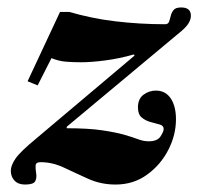

<svg xmlns="http://www.w3.org/2000/svg" viewBox="-20 -482 534 515"><path d="M47 13Q29 13 19 2.5Q9 -8 9 -24Q9 -38 21.5 -56.5Q34 -75 79 -112L341 -333L339 -336Q301 -325 263 -320Q225 -315 198 -315Q176 -315 157 -316.5Q138 -318 118 -326L81 -253L54 -264L141 -450H166Q193 -442 224 -435.5Q255 -429 288 -425Q321 -421 355 -419Q389 -417 423 -417Q431 -417 433.5 -424Q436 -431 438 -439.5Q440 -448 445.5 -455Q451 -462 466 -462Q492 -462 492 -440Q492 -430 486 -420Q480 -410 467 -399L159 -142V-138Q217 -138 254 -132.5Q291 -127 313.5 -120.5Q336 -114 350.5 -108.5Q365 -103 379 -103Q402 -103 410.5 -116Q419 -129 419 -136Q419 -145 408.5 -148Q398 -151 384.5 -154.5Q371 -158 360.5 -166.5Q350 -175 350 -194Q350 -217 365 -228Q380 -239 398 -239Q424 -239 438 -218Q452 -197 452 -162Q452 -120 431.5 -80Q411 -40 374.5 -13.5Q338 13 290 13Q251 13 217.5 -2Q184 -17 152.5 -32Q121 -47 89 -47Q76 -47 75.5 -38Q75 -29 77 -17Q79 -5 74.5 4Q70 13 47 13Z"/></svg>

Font: Libre Bodoni
Style: Bold Italic
Weight: 700
Italic angle: -13°
Version: Version 2.005;gftools[0.9.23]